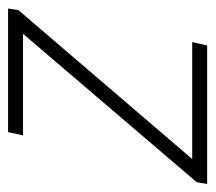

<svg xmlns="http://www.w3.org/2000/svg" viewBox="-58 -472 520 463"><g transform="rotate(-90 201.5 -240.0)"><path d="M-10 0 -6 -25 352 -444H107L115 -480H413L409 -455L50 -36H332L324 0Z"/></g></svg>

Font: TypoPRO Source Sans Pro
Style: Italic
Weight: 300
Italic angle: -11°
Designer: Paul D. Hunt
Foundry: Adobe Systems Incorporated
Version: Version 1.075;PS 2.000;hotconv 1.0.86;makeotf.lib2.5.63406